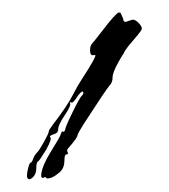

<svg xmlns="http://www.w3.org/2000/svg" viewBox="-20 -859 270 307"><path d="M170 -839H172L173 -838Q174 -836 177 -829Q177 -824 181 -824L190 -827Q195 -829 201 -823Q208 -816 206.5 -812Q205 -808 185 -785Q179 -777 179 -776L178 -774Q176 -771 173.5 -767Q171 -763 169 -759Q160 -743 160 -735Q160 -727 155 -722Q151 -718 114 -661Q104 -645 104 -643Q104 -639 90 -623Q86 -619 88 -616Q90 -612 86 -612Q83 -612 83 -602Q83 -591 76 -584Q62 -572 54 -574Q54 -577 50 -575Q45 -573 46 -581Q48 -595 61 -616Q76 -640 77 -644Q79 -651 82 -648Q83 -649 84 -651Q84 -655 96 -679.5Q108 -704 111 -706Q114 -709 113 -712Q112 -713 111 -712.5Q110 -712 108 -710Q106 -708 104 -705Q101 -700 98 -697Q95 -694 94 -695Q91 -697 92 -694Q94 -690 83 -674Q73 -659 73 -652Q73 -646 65 -644Q59 -642 60 -640Q64 -638 54 -620Q43 -602 41 -601Q38 -600 38 -590Q38 -581 33 -576Q27 -570 24 -574Q22 -577 24.5 -588Q27 -599 29 -599Q31 -599 33 -605Q35 -611 40 -616Q43 -619 50.5 -632.5Q58 -646 58 -649Q58 -651 64 -659Q88 -690 98 -710Q104 -722 110 -731Q136 -771 132 -771Q131 -771 130 -771Q127 -770 125.5 -772Q124 -774 124 -778Q124 -786 127 -789Q129 -791 143 -809Q165 -838 170 -839Z"/></svg>

Font: Strokes
Style: Regular
Weight: 400
Version: Version 1.0